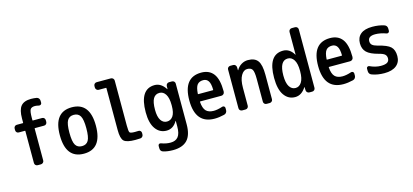

<svg xmlns="http://www.w3.org/2000/svg" viewBox="-75 -1340 4649 2160"><g transform="rotate(-15 2250.0 -260.0)"><path d="M102.5 -411.1Q87.9 -411.1 78.1 -420.9Q68.4 -430.7 68.4 -446.3V-464.8Q68.4 -479.5 78.1 -489.7Q87.9 -500 102.5 -500H172.9Q177.7 -500 177.7 -504.9V-552.7Q177.7 -653.3 213.9 -696.8Q250 -740.2 332 -740.2Q365.2 -740.2 398.4 -734.4Q413.1 -731.4 422.4 -718.8Q431.6 -706.1 431.6 -690.4V-668.9Q431.6 -656.2 421.9 -648.9Q412.1 -641.6 399.4 -644.5Q375 -650.4 355.5 -651.4Q313.5 -651.4 299.8 -628.9Q286.1 -606.4 286.1 -532.2V-504.9Q286.1 -500 290 -500H397.5Q412.1 -500 421.9 -490.2Q431.6 -480.5 431.6 -464.8V-446.3Q431.6 -431.6 421.9 -421.4Q412.1 -411.1 397.5 -411.1H290Q286.1 -411.1 286.1 -406.2V-35.2Q286.1 -20.5 275.4 -10.3Q264.6 0 250 0H212.9Q198.2 0 188 -9.8Q177.7 -19.5 177.7 -35.2V-406.2Q177.7 -411.1 172.9 -411.1Z M825.2 -402.8Q801.8 -442.4 750 -442.4Q698.2 -442.4 674.8 -402.8Q651.4 -363.3 651.4 -260.3Q651.4 -157.2 674.8 -117.7Q698.2 -78.1 750 -78.1Q801.8 -78.1 825.2 -117.7Q848.6 -157.2 848.6 -260.3Q848.6 -363.3 825.2 -402.8ZM960 -260.3Q960 9.8 750 9.8Q540 9.8 540 -260.3Q540 -530.3 750 -530.3Q960 -530.3 960 -260.3Z M1094.7 -641.6Q1080.1 -641.6 1069.8 -652.3Q1059.6 -663.1 1059.6 -677.7V-695.3Q1059.6 -710 1069.8 -720.2Q1080.1 -730.5 1094.7 -730.5H1259.8Q1274.4 -730.5 1285.2 -720.2Q1295.9 -710 1295.9 -695.3V-169.9Q1295.9 -102.5 1305.7 -90.3Q1315.4 -78.1 1365.2 -78.1Q1391.6 -78.1 1405.3 -79.1Q1418.9 -81.1 1429.7 -71.3Q1440.4 -61.5 1440.4 -47.9V-30.3Q1440.4 -15.6 1430.7 -4.4Q1420.9 6.8 1406.2 7.8Q1368.2 9.8 1347.7 9.8Q1247.1 9.8 1215.3 -20.5Q1183.6 -50.8 1183.6 -150.4V-637.7Q1183.6 -641.6 1179.7 -641.6Z M1745.1 -431.6Q1697.3 -431.6 1672.9 -391.1Q1648.4 -350.6 1648.4 -259.8Q1648.4 -178.7 1674.8 -138.2Q1701.2 -97.7 1745.1 -97.7Q1790 -97.7 1816.4 -136.2Q1842.8 -174.8 1842.8 -254.9V-264.6Q1842.8 -346.7 1815.9 -389.2Q1789.1 -431.6 1745.1 -431.6ZM1540 -259.8Q1540 -529.3 1714.8 -530.3Q1790 -530.3 1841.8 -449.2Q1841.8 -448.2 1843.8 -448.2Q1844.7 -448.2 1844.7 -449.2L1845.7 -485.4Q1846.7 -500 1856.9 -509.8Q1867.2 -519.5 1881.8 -519.5H1915Q1929.7 -519.5 1939.9 -509.8Q1950.2 -500 1950.2 -485.4V-9.8Q1950.2 114.3 1895 172.4Q1839.8 230.5 1727.5 230.5Q1666 230.5 1616.2 215.8Q1583 206.1 1583 169.9V142.6Q1583 129.9 1592.8 123Q1602.5 116.2 1615.2 121.1Q1673.8 142.6 1724.6 141.6Q1782.2 141.6 1812 105Q1841.8 68.4 1841.8 -14.6V-79.1Q1841.8 -80.1 1840.8 -80.1Q1838.9 -80.1 1838.9 -79.1Q1793.9 0 1714.8 0Q1635.7 0 1587.9 -66.4Q1540 -132.8 1540 -259.8Z M2257.8 -442.4Q2210.9 -442.4 2188 -413.6Q2165 -384.8 2160.2 -309.6Q2160.2 -304.7 2165 -304.7H2335Q2338.9 -304.7 2338.9 -309.6Q2337.9 -379.9 2317.4 -411.1Q2296.9 -442.4 2257.8 -442.4ZM2272.5 9.8Q2048.8 9.8 2048.3 -260.3Q2047.9 -530.3 2257.8 -530.3Q2351.6 -530.3 2399.9 -465.8Q2448.2 -401.4 2448.2 -261.7Q2448.2 -260.7 2447.8 -258.3Q2447.3 -255.9 2447.3 -254.9Q2447.3 -240.2 2436 -230Q2424.8 -219.7 2410.2 -219.7H2165Q2160.2 -219.7 2160.2 -214.8Q2166 -139.6 2195.8 -108.9Q2225.6 -78.1 2285.2 -78.1Q2329.1 -78.1 2387.7 -97.7Q2399.4 -101.6 2409.7 -94.7Q2419.9 -87.9 2419.9 -75.2V-49.8Q2419.9 -34.2 2410.6 -21.5Q2401.4 -8.8 2384.8 -4.9Q2324.2 9.8 2272.5 9.8Z M2594.7 0Q2580.1 0 2569.8 -9.8Q2559.6 -19.5 2559.6 -35.2V-485.4Q2559.6 -500 2569.8 -509.8Q2580.1 -519.5 2594.7 -519.5H2627.9Q2642.6 -519.5 2652.8 -509.8Q2663.1 -500 2664.1 -485.4L2665 -449.2Q2665 -448.2 2666 -448.2Q2668 -448.2 2668 -449.2Q2689.5 -487.3 2725.1 -508.8Q2760.7 -530.3 2801.8 -530.3Q2880.9 -530.3 2915.5 -483.4Q2950.2 -436.5 2950.2 -320.3V-35.2Q2950.2 -20.5 2939.9 -10.3Q2929.7 0 2915 0H2878.9Q2864.3 0 2854 -9.8Q2843.8 -19.5 2843.8 -35.2V-300.8Q2843.8 -382.8 2827.6 -409.2Q2811.5 -435.5 2767.6 -435.5Q2725.6 -435.5 2696.8 -385.7Q2668 -335.9 2668 -244.1V-35.2Q2668 -20.5 2658.2 -10.3Q2648.4 0 2632.8 0Z M3240.2 -431.6Q3143.6 -431.6 3142.6 -259.8Q3142.6 -171.9 3169.4 -129.9Q3196.3 -87.9 3240.2 -87.9Q3284.2 -87.9 3311 -129.9Q3337.9 -171.9 3337.9 -254.9V-264.6Q3337.9 -346.7 3311 -389.2Q3284.2 -431.6 3240.2 -431.6ZM3210 9.8Q3130.9 9.8 3083 -58.1Q3035.2 -126 3035.2 -259.8Q3035.2 -529.3 3210 -530.3Q3288.1 -530.3 3334 -451.2Q3334 -450.2 3335.9 -450.2Q3336.9 -450.2 3336.9 -451.2V-714.8Q3336.9 -729.5 3347.2 -739.7Q3357.4 -750 3372.1 -750H3410.2Q3424.8 -750 3435.1 -740.2Q3445.3 -730.5 3445.3 -714.8V-35.2Q3445.3 -20.5 3435.1 -10.3Q3424.8 0 3410.2 0H3377Q3362.3 0 3352.1 -9.8Q3341.8 -19.5 3340.8 -35.2L3339.8 -71.3Q3339.8 -72.3 3338.9 -72.3Q3336.9 -72.3 3336.9 -71.3Q3285.2 9.8 3210 9.8Z M3757.8 -442.4Q3710.9 -442.4 3688 -413.6Q3665 -384.8 3660.2 -309.6Q3660.2 -304.7 3665 -304.7H3835Q3838.9 -304.7 3838.9 -309.6Q3837.9 -379.9 3817.4 -411.1Q3796.9 -442.4 3757.8 -442.4ZM3772.5 9.8Q3548.8 9.8 3548.3 -260.3Q3547.9 -530.3 3757.8 -530.3Q3851.6 -530.3 3899.9 -465.8Q3948.2 -401.4 3948.2 -261.7Q3948.2 -260.7 3947.8 -258.3Q3947.3 -255.9 3947.3 -254.9Q3947.3 -240.2 3936 -230Q3924.8 -219.7 3910.2 -219.7H3665Q3660.2 -219.7 3660.2 -214.8Q3666 -139.6 3695.8 -108.9Q3725.6 -78.1 3785.2 -78.1Q3829.1 -78.1 3887.7 -97.7Q3899.4 -101.6 3909.7 -94.7Q3919.9 -87.9 3919.9 -75.2V-49.8Q3919.9 -34.2 3910.6 -21.5Q3901.4 -8.8 3884.8 -4.9Q3824.2 9.8 3772.5 9.8Z M4242.2 -217.8Q4147.5 -242.2 4107.9 -280.8Q4068.4 -319.3 4068.4 -384.8Q4068.4 -454.1 4114.3 -492.2Q4160.2 -530.3 4250 -530.3Q4327.1 -530.3 4387.7 -509.8Q4419.9 -499 4419.9 -461.9V-438.5Q4419.9 -425.8 4409.7 -418.5Q4399.4 -411.1 4386.7 -416Q4319.3 -440.4 4259.8 -440.4Q4175.8 -440.4 4175.8 -381.8Q4175.8 -353.5 4193.4 -337.4Q4210.9 -321.3 4254.9 -309.6Q4362.3 -284.2 4400.4 -248Q4438.5 -211.9 4438.5 -139.6Q4438.5 -68.4 4389.2 -29.3Q4339.8 9.8 4250 9.8Q4169.9 9.8 4106.4 -13.7Q4072.3 -25.4 4072.3 -63.5V-91.8Q4072.3 -103.5 4082.5 -109.9Q4092.8 -116.2 4103.5 -111.3Q4169.9 -80.1 4232.4 -80.1Q4284.2 -80.1 4307.1 -95.2Q4330.1 -110.4 4330.1 -141.6Q4330.1 -170.9 4311.5 -188Q4293 -205.1 4242.2 -217.8Z"/></g></svg>

Font: Rounded-L Mgen+ 1m medium
Style: Regular
Weight: 500
Designer: [Source Han Sans]
Ryoko NISHIZUKA  (kana & ideographs); Paul D. Hunt (Latin, Greek & Cyrillic); Wenlong ZHANG  (bopomofo
Version: Version 1.059.20150602